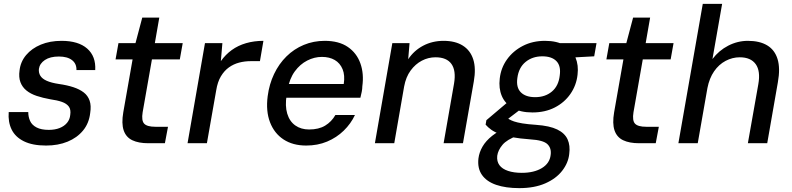

<svg xmlns="http://www.w3.org/2000/svg" viewBox="-20 -740 4094 992"><path d="M218 12Q148 12 103.5 -10Q59 -32 40 -71Q21 -110 25 -161H126Q126 -136 135.5 -115Q145 -94 169 -81.5Q193 -69 232 -69Q264 -69 288 -78.5Q312 -88 326.5 -105.5Q341 -123 343 -147Q347 -174 335.5 -189.5Q324 -205 300 -213.5Q276 -222 240 -227Q201 -234 169.5 -244.5Q138 -255 116.5 -272.5Q95 -290 85.5 -315.5Q76 -341 81 -376Q86 -421 115 -455.5Q144 -490 191 -509.5Q238 -529 298 -529Q385 -529 430.5 -489Q476 -449 472 -378H375Q376 -411 352 -429.5Q328 -448 284 -448Q239 -448 212 -430Q185 -412 181 -384Q179 -364 188.5 -348.5Q198 -333 221.5 -322.5Q245 -312 285 -306Q327 -300 359 -289.5Q391 -279 412.5 -262.5Q434 -246 443 -220Q452 -194 446 -156Q440 -103 409 -65.5Q378 -28 329 -8Q280 12 218 12Z M746 0Q696 0 663.5 -15.5Q631 -31 619 -66.5Q607 -102 617 -160L665 -433H577L592 -517H680L715 -649H803L780 -517H924L909 -433H765L717 -160Q710 -117 725 -101Q740 -85 783 -85H848L832 0Z M949 0 1039 -517H1129L1121 -424Q1145 -458 1177.5 -481.5Q1210 -505 1251.5 -517Q1293 -529 1341 -529L1323 -424H1274Q1244 -424 1215.5 -416.5Q1187 -409 1163 -392Q1139 -375 1121.5 -346Q1104 -317 1097 -273L1049 0Z M1562 12Q1493 12 1445 -19.5Q1397 -51 1375 -108.5Q1353 -166 1363 -243Q1371 -305 1396 -357.5Q1421 -410 1460 -448.5Q1499 -487 1549.5 -508Q1600 -529 1658 -529Q1731 -529 1777 -497.5Q1823 -466 1842 -412.5Q1861 -359 1852 -294Q1852 -281 1849 -266Q1846 -251 1842 -235H1434L1447 -306H1756Q1763 -351 1750 -382.5Q1737 -414 1709.5 -430Q1682 -446 1643 -446Q1604 -446 1567 -427Q1530 -408 1503 -371Q1476 -334 1466 -278L1461 -249Q1452 -193 1464 -153Q1476 -113 1505.5 -92Q1535 -71 1577 -71Q1627 -71 1660 -91Q1693 -111 1713 -146H1814Q1793 -101 1756 -65Q1719 -29 1670 -8.5Q1621 12 1562 12Z M1917 0 2007 -517H2096L2089 -434Q2119 -479 2166.5 -504Q2214 -529 2272 -529Q2332 -529 2371 -504.5Q2410 -480 2425 -433.5Q2440 -387 2428 -319L2372 0H2272L2326 -309Q2337 -375 2312.5 -409.5Q2288 -444 2230 -444Q2193 -444 2159.5 -426.5Q2126 -409 2101.5 -375.5Q2077 -342 2068 -293L2017 0Z M2663 232Q2593 232 2543.5 215Q2494 198 2470 163.5Q2446 129 2452 78Q2456 47 2473 17.5Q2490 -12 2522.5 -38Q2555 -64 2603 -83L2654 -39Q2599 -19 2576 8.5Q2553 36 2549 65Q2546 94 2560.5 113.5Q2575 133 2605 143Q2635 153 2676 153Q2739 153 2779.5 128.5Q2820 104 2825 61Q2830 26 2808.5 5Q2787 -16 2719 -20Q2665 -24 2626.5 -31Q2588 -38 2562 -47.5Q2536 -57 2518.5 -69.5Q2501 -82 2489 -96L2493 -119L2610 -218L2689 -190L2559 -91L2589 -140Q2599 -131 2609.5 -124.5Q2620 -118 2636 -112.5Q2652 -107 2679 -102.5Q2706 -98 2750 -95Q2820 -90 2859 -71Q2898 -52 2912.5 -20Q2927 12 2921 56Q2916 102 2884.5 142.5Q2853 183 2797 207.5Q2741 232 2663 232ZM2731 -159Q2669 -159 2629 -182Q2589 -205 2572.5 -244.5Q2556 -284 2562 -334Q2568 -389 2599.5 -433Q2631 -477 2681.5 -503Q2732 -529 2796 -529Q2858 -529 2897.5 -505.5Q2937 -482 2953.5 -442.5Q2970 -403 2964 -354Q2958 -299 2927 -254.5Q2896 -210 2846 -184.5Q2796 -159 2731 -159ZM2745 -238Q2797 -238 2831.5 -267Q2866 -296 2872 -350Q2879 -399 2855 -424Q2831 -449 2782 -449Q2731 -449 2695.5 -420Q2660 -391 2653 -337Q2646 -288 2671 -263Q2696 -238 2745 -238ZM2866 -439 2856 -517H3062L3050 -449Z M3282 0Q3232 0 3199.5 -15.5Q3167 -31 3155 -66.5Q3143 -102 3153 -160L3201 -433H3113L3128 -517H3216L3251 -649H3339L3316 -517H3460L3445 -433H3301L3253 -160Q3246 -117 3261 -101Q3276 -85 3319 -85H3384L3368 0Z M3485 0 3611 -720H3711L3661 -435Q3694 -479 3742.5 -504Q3791 -529 3844 -529Q3905 -529 3944 -505.5Q3983 -482 3997.5 -434.5Q4012 -387 3999 -315L3944 0H3844L3898 -305Q3910 -373 3884.5 -408.5Q3859 -444 3802 -444Q3764 -444 3729 -425.5Q3694 -407 3669.5 -371.5Q3645 -336 3635 -285L3585 0Z"/></svg>

Font: DM Sans 11pt Medium
Style: Italic
Weight: 500
Italic angle: -10°
Version: Version 4.004;gftools[0.9.30]